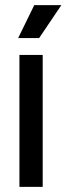

<svg xmlns="http://www.w3.org/2000/svg" viewBox="-20 -731 260 751"><path d="M56 0V-516H147V0ZM133 -582H51L114 -711H220Z"/></svg>

Font: Bricolage Grotesque 72pt
Style: Regular
Weight: 400
Version: Version 1.001;gftools[0.9.33.dev8+g029e19f]